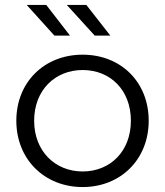

<svg xmlns="http://www.w3.org/2000/svg" viewBox="-20 -751 667 776"><path d="M426 -607 329 -731H250L363 -607ZM263 -607 167 -731H88L200 -607ZM314 5C468 5 581 -107 581 -263C581 -420 468 -530 314 -530C160 -530 46 -420 46 -263C46 -107 160 5 314 5ZM314 -58C203 -58 118 -140 118 -263C118 -387 203 -468 314 -468C426 -468 509 -387 509 -263C509 -140 426 -58 314 -58Z"/></svg>

Font: Montserrat Z
Style: Regular
Weight: 400
Designer: Julieta Ulanovsky
Foundry: Julieta Ulanovsky
Version: Version 8.000